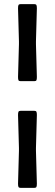

<svg xmlns="http://www.w3.org/2000/svg" viewBox="-20 -720 263 920"><path d="M152.3 -508.3Q152.3 -489.3 154.5 -429.7Q156.7 -370.1 156.7 -351.1Q156.7 -339.8 154.5 -335.4Q152.3 -331.1 144.5 -331.1H78.6Q70.8 -331.1 68.6 -335.4Q66.4 -339.8 66.4 -351.1Q66.4 -370.1 68.6 -429.7Q70.8 -489.3 70.8 -508.3V-522Q70.8 -541 68.6 -601.1Q66.4 -661.1 66.4 -680.2Q66.4 -691.4 68.6 -695.8Q70.8 -700.2 78.6 -700.2H144.5Q152.3 -700.2 154.5 -695.8Q156.7 -691.4 156.7 -680.2Q156.7 -661.1 154.5 -601.1Q152.3 -541 152.3 -522ZM152.3 2.4Q152.3 21.5 154.5 81.3Q156.7 141.1 156.7 160.2Q156.7 171.4 154.5 175.8Q152.3 180.2 144.5 180.2H78.6Q70.8 180.2 68.6 175.8Q66.4 171.4 66.4 160.2Q66.4 141.1 68.6 81.3Q70.8 21.5 70.8 2.4V-11.2Q70.8 -30.3 68.6 -90.1Q66.4 -149.9 66.4 -168.9Q66.4 -180.2 68.6 -184.6Q70.8 -189 78.6 -189H144.5Q152.3 -189 154.5 -184.6Q156.7 -180.2 156.7 -168.9Q156.7 -149.9 154.5 -90.1Q152.3 -30.3 152.3 -11.2Z"/></svg>

Font: Cooper* SemiBold
Style: Regular
Weight: 600
Designer: Owen Earl
Foundry: indestructible type*
Version: Version 0.001